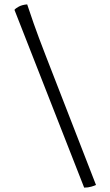

<svg xmlns="http://www.w3.org/2000/svg" viewBox="-20 -768 504 876"><path d="M364 88 46 -723Q51 -730 66 -738Q81 -746 104 -748Q113 -720 133.5 -661.5Q154 -603 189 -513L418 76Q412 79 397 83.5Q382 88 364 88Z"/></svg>

Font: Texturina 12pt Light
Style: Regular
Weight: 300
Designer: Guillermo Torres Carreño
Foundry: Omnibus-Type
Version: Version 1.002